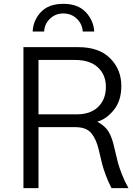

<svg xmlns="http://www.w3.org/2000/svg" viewBox="-20 -976 700 996"><path d="M149.4 -812.5Q152.3 -871.1 192.4 -913.6Q232.4 -956.1 308.6 -956.1Q384.8 -956.1 425.3 -912.6Q465.8 -869.1 468.8 -812.5H409.2Q407.2 -850.6 378.9 -878.4Q350.6 -906.2 308.6 -906.2Q267.6 -906.2 239.3 -878.9Q210.9 -851.6 209 -812.5ZM179.7 -382.8H377Q450.2 -382.8 489.7 -421.9Q529.3 -460.9 529.3 -525.4Q529.3 -587.9 487.8 -626.5Q446.3 -665 369.1 -665H179.7ZM101.6 0V-731.4H386.7Q494.1 -731.4 551.8 -673.3Q609.4 -615.2 609.4 -530.3Q609.4 -453.1 570.3 -405.3Q531.2 -357.4 484.4 -344.7Q525.4 -323.2 543.9 -292Q562.5 -260.7 574.2 -205.1Q586.9 -150.4 592.3 -130.4Q597.7 -110.4 611.8 -73.2Q626 -36.1 646.5 0H558.6Q542 -31.2 528.8 -66.9Q515.6 -102.5 509.8 -125.5Q503.9 -148.4 492.2 -199.2Q479.5 -253.9 453.6 -285.2Q427.7 -316.4 371.1 -316.4H179.7V0Z"/></svg>

Font: Gothic A1
Style: Regular
Weight: 400
Designer: HanYang I&C Co.,Ltd.
Foundry: HanYang I&C Co.,Ltd.
Version: Version 2.50